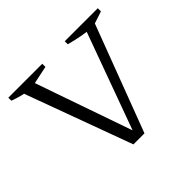

<svg xmlns="http://www.w3.org/2000/svg" viewBox="-153 -842 1032 1032"><g transform="rotate(-45 363.0 -326.5)"><path d="M321 0 85 -643H167L379 -34H363L585 -643H648L405 0ZM142 -600Q113 -604 82.5 -611.5Q52 -619 23 -630V-653H281V-629ZM615 -600Q574 -604 533 -611.5Q492 -619 452 -630V-653H703V-629Z"/></g></svg>

Font: Piazzolla Thin Light
Style: Regular
Weight: 300
Version: Version 2.005